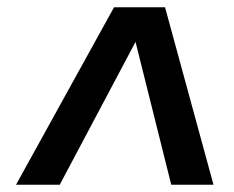

<svg xmlns="http://www.w3.org/2000/svg" viewBox="-20 -717 642 527"><path d="M293 -697H433L566 -210H450L352 -602L144 -210H24Z"/></svg>

Font: Hanken Grotesk SemiBold
Style: Italic
Weight: 600
Italic angle: -8°
Designer: Alfredo Marco Pradil
Foundry: Hanken Design Co.
Version: Version 3.014